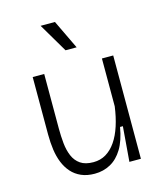

<svg xmlns="http://www.w3.org/2000/svg" viewBox="-112 -823 783 919"><g transform="rotate(-15 279.5 -363.5)"><path d="M244 12Q206 12 177.5 -0.5Q149 -13 129.5 -35Q110 -57 98 -86.5Q86 -116 81 -151.5Q76 -187 76 -227V-512H133V-240Q133 -204 136.5 -168.5Q140 -133 152 -104.5Q164 -76 188 -59.5Q212 -43 252 -43Q287 -43 314.5 -59.5Q342 -76 363 -106.5Q384 -137 398 -180Q412 -223 419 -275V-512H475V-222V0H418L432 -173H418Q407 -108 382.5 -67.5Q358 -27 322.5 -7.5Q287 12 244 12ZM261 -595 176 -739H247L316 -595Z"/></g></svg>

Font: Bricolage Grotesque ExtraLight
Style: Regular
Weight: 250
Designer: Mathieu Triay
Foundry: Atelier Triay
Version: Version 1.000;gftools[0.9.30]